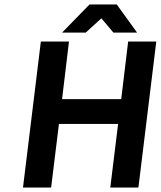

<svg xmlns="http://www.w3.org/2000/svg" viewBox="-20 -840 723 860"><path d="M209 0 244 -285H509L474 0H600L680 -654H554L523 -396H258L289 -654H163L83 0ZM434 -758 488 -694H594L503 -820H381L258 -694H364Z"/></svg>

Font: Falling Sky
Style: MedObl
Weight: 500
Designer: Paul D. Hunt
Foundry: Adobe Systems Incorporated
Version: Version 1.02